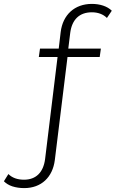

<svg xmlns="http://www.w3.org/2000/svg" viewBox="-108 -766 593 984"><path d="M-45 189C-26 195 -6 198 16 198C104 198 162 142 173 54L238 -474H403L409 -517H242L252 -598C261 -666 299 -703 363 -703C394 -703 421 -693 440 -674L465 -711C442 -734 404 -746 363 -746C274 -746 214 -690 203 -602L193 -517H97L91 -474H187L123 50C114 118 76 155 15 155C-19 155 -46 145 -65 126L-88 163C-77 174 -63 183 -45 189Z"/></svg>

Font: Montserrat Light
Style: Regular
Weight: 300
Designer: Julieta Ulanovsky
Foundry: Julieta Ulanovsky
Version: Version 7.200